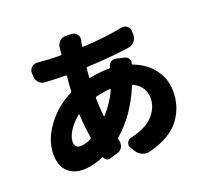

<svg xmlns="http://www.w3.org/2000/svg" viewBox="-144 -982 1288 1210"><g transform="rotate(-20 500.0 -377.5)"><path d="M465.8 -255.9Q466.8 -253.9 468.8 -253.4Q470.7 -252.9 471.7 -254.9Q530.3 -320.3 564.5 -395.5Q565.4 -397.5 564 -399.4Q562.5 -401.4 559.6 -401.4Q512.7 -398.4 464.8 -385.7Q458 -383.8 458 -377Q460 -311.5 465.8 -255.9ZM264.6 -127Q295.9 -127 335.9 -146.5Q342.8 -149.4 341.8 -157.2Q330.1 -229.5 325.2 -313.5Q325.2 -316.4 323.2 -317.4Q321.3 -318.4 319.3 -316.4Q277.3 -283.2 251.5 -242.2Q225.6 -201.2 225.6 -168.9Q225.6 -127 264.6 -127ZM607.4 -530.3Q610.4 -549.8 627 -561.5Q638.7 -569.3 652.3 -569.3Q657.2 -569.3 663.1 -568.4L716.8 -555.7Q733.4 -551.8 742.2 -537.1Q747.1 -528.3 747.1 -518.6Q747.1 -511.7 744.1 -504.9Q742.2 -500 747.1 -498Q831.1 -466.8 880.9 -402.3Q930.7 -337.9 930.7 -252.9Q930.7 -202.1 917 -157.2Q903.3 -112.3 873 -69.8Q842.8 -27.3 788.6 4.9Q734.4 37.1 660.2 54.7Q651.4 57.6 642.6 57.6Q627 57.6 611.3 50.8Q587.9 40 573.2 17.6L555.7 -10.7Q549.8 -19.5 549.8 -29.3Q549.8 -37.1 553.7 -45.9Q561.5 -63.5 582 -68.4Q636.7 -80.1 677.2 -101.6Q717.8 -123 739.7 -149.9Q761.7 -176.8 772 -204.1Q782.2 -231.4 782.2 -259.8Q782.2 -338.9 707 -377Q701.2 -379.9 698.2 -373Q626 -199.2 505.9 -96.7Q500 -91.8 502 -85Q502.9 -81.1 504.9 -77.1Q508.8 -61.5 505.4 -46.9Q502 -32.2 491.7 -21Q481.4 -9.8 466.8 -5.9L414.1 9.8Q401.4 13.7 389.6 7.8Q377.9 2 374 -10.7Q373 -14.6 369.1 -13.7Q294.9 18.6 227.5 18.6Q166 18.6 125.5 -20Q85 -58.6 85 -136.7Q85 -229.5 150.9 -320.3Q216.8 -411.1 319.3 -462.9Q326.2 -465.8 326.2 -473.6Q329.1 -523.4 334 -569.3Q335 -577.1 328.1 -577.1H319.3Q278.3 -577.1 192.4 -581.1Q168 -582 150.9 -599.6Q133.8 -617.2 133.8 -641.6L132.8 -663.1Q131.8 -685.5 148.4 -701.2Q163.1 -714.8 182.6 -714.8Q185.5 -714.8 188.5 -714.8Q265.6 -707 324.2 -707H340.8Q347.7 -707 348.6 -713.9L351.6 -747.1Q352.5 -751 352.5 -755.9Q355.5 -779.3 372.1 -795.9Q388.7 -811.5 411.1 -811.5Q412.1 -811.5 412.1 -811.5L452.1 -810.5Q474.6 -809.6 487.3 -792Q497.1 -779.3 497.1 -764.6Q497.1 -758.8 495.1 -752.9Q495.1 -752.9 495.1 -752Q495.1 -751 495.1 -751Q490.2 -731.4 488.3 -716.8Q487.3 -714.8 489.3 -712.4Q491.2 -710 494.1 -710Q636.7 -715.8 759.8 -740.2Q764.6 -741.2 770.5 -741.2Q786.1 -741.2 798.8 -731.4Q816.4 -717.8 816.4 -695.3V-673.8Q816.4 -648.4 800.8 -629.4Q785.2 -610.4 759.8 -606.4Q629.9 -587.9 475.6 -581.1Q467.8 -581.1 467.8 -573.2L462.9 -516.6Q461.9 -513.7 464.4 -511.7Q466.8 -509.8 469.7 -510.7Q532.2 -524.4 599.6 -524.4Q606.4 -524.4 607.4 -530.3Z"/></g></svg>

Font: Gen Jyuu Gothic Heavy
Style: Bold
Weight: 900
Designer: [Source Han Sans]
Ryoko NISHIZUKA  (kana & ideographs); Paul D. Hunt (Latin, Greek & Cyrillic); Wenlong ZHANG  (bopomofo
Version: Version 1.002.20150607